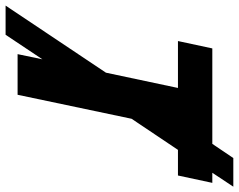

<svg xmlns="http://www.w3.org/2000/svg" viewBox="-154 -726 875 704"><g transform="rotate(90 284.0 -373.5)"><path d="M-48 44 198 -324 254 -588H82L109 -714H459L511 -791H616L565 -714H602L575 -588H481L367 -418L279 0H130L149 -91L59 44Z"/></g></svg>

Font: BC Sans
Style: Bold Italic
Weight: 700
Italic angle: -12°
Designer: Monotype Design Team
Province of B.C.
Foundry: Monotype Imaging Inc.
Version: Version 2.000;GOOG;noto-source:20170915:90ef993387c0